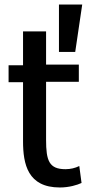

<svg xmlns="http://www.w3.org/2000/svg" viewBox="-20 -819 466 850"><path d="M341 -9C322 0 286 11 245 11C103 11 82 -92 82 -194V-455H18V-530H82V-680H184V-533H329V-457H184V-200C184 -108 197 -70 270 -70C292 -70 313 -75 331 -84ZM241 -799H344L313 -589H241Z"/></svg>

Font: Repo Medium
Style: Regular
Weight: 500
Designer: Stefan Peev
Foundry: Context Ltd
Version: Version 1.502